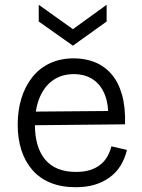

<svg xmlns="http://www.w3.org/2000/svg" viewBox="-20 -771 595 803"><path d="M297 12Q237 12 191.5 -6.5Q146 -25 115.5 -60Q85 -95 69.5 -143Q54 -191 54 -249Q54 -309 69.5 -359.5Q85 -410 115 -448Q145 -486 189 -506.5Q233 -527 289 -527Q337 -527 377.5 -510.5Q418 -494 447 -460Q476 -426 490.5 -374Q505 -322 503 -251L99 -247V-304L456 -307L432 -265Q436 -330 419 -373.5Q402 -417 368.5 -439Q335 -461 289 -461Q239 -461 202.5 -436Q166 -411 146 -363.5Q126 -316 126 -250Q126 -155 169 -103.5Q212 -52 298 -52Q332 -52 357 -60Q382 -68 400 -82.5Q418 -97 429 -116.5Q440 -136 446 -159L511 -144Q502 -107 484 -78Q466 -49 438.5 -29Q411 -9 376 1.5Q341 12 297 12ZM142 -751 285 -649 426 -751V-681L285 -580L142 -681Z"/></svg>

Font: Bricolage Grotesque Light
Style: Regular
Weight: 300
Designer: Mathieu Triay
Foundry: Atelier Triay
Version: Version 1.000;gftools[0.9.30]